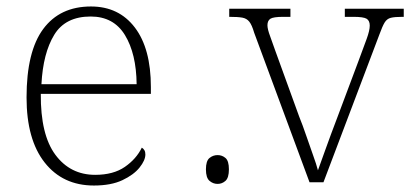

<svg xmlns="http://www.w3.org/2000/svg" viewBox="-20 -563 1273 593"><path d="M270 10Q174 10 118 -61Q62 -132 62 -262Q62 -404 113.5 -473.5Q165 -543 261 -543Q347 -543 396.5 -478Q446 -413 446 -294V-273H106Q105 -147 151 -85Q197 -23 274 -23Q330 -23 365.5 -47.5Q401 -72 418 -107Q423 -104 426 -99Q429 -94 429 -86Q429 -68 411 -45.5Q393 -23 358 -6.5Q323 10 270 10ZM402 -303Q401 -397 366 -454.5Q331 -512 260 -512Q182 -512 147.5 -455.5Q113 -399 108 -303Z M652 5Q638 5 627 -4.5Q616 -14 616 -40Q616 -66 627 -75Q638 -84 652 -84Q666 -84 676.5 -75Q687 -66 687 -40Q687 -14 676.5 -4.5Q666 5 652 5Z M765 -462Q758 -486 750 -496Q742 -506 728.5 -508.5Q715 -511 688 -511V-536H877V-511H855Q824 -511 815 -505Q806 -499 806 -485Q806 -473 814.5 -450.5Q823 -428 830 -407L904 -203Q915 -176 926 -143.5Q937 -111 947 -83.5Q957 -56 962 -37Q969 -56 984.5 -99.5Q1000 -143 1024 -206L1087 -374Q1103 -417 1112.5 -443Q1122 -469 1122 -484Q1122 -499 1112.5 -505Q1103 -511 1071 -511H1045V-536H1227V-511H1223Q1199 -511 1187 -508Q1175 -505 1168 -493.5Q1161 -482 1152 -457L979 0H936Z"/></svg>

Font: Noto Serif Gujarati ExtraLight
Style: Regular
Weight: 250
Version: Version 2.102